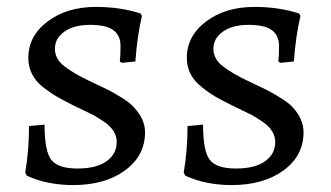

<svg xmlns="http://www.w3.org/2000/svg" viewBox="-20 -527 958 556"><path d="M191 9C253 9 303.3 -5.2 342 -33.5C380.7 -61.8 400 -98.7 400 -144C400 -169.3 389.3 -193.3 368 -216C360.7 -224.7 348.7 -234.2 332 -244.5C315.3 -254.8 302.5 -262.2 293.5 -266.5L237 -293.5C208.3 -307.2 184.8 -321 166.5 -335C148.2 -349 139 -366 139 -386C139 -406 148.2 -422.5 166.5 -435.5C184.8 -448.5 209.7 -455 241 -455C272.3 -455 294.8 -449.8 308.5 -439.5C322.2 -429.2 329 -414 329 -394C329 -374 328.3 -359 327 -349L333 -345L372 -349C375.3 -396.3 381.7 -440.3 391 -481L387 -488C347.7 -500.7 304.7 -507 258 -507C202 -507 155.3 -493 118 -465C80.7 -437 62 -401.7 62 -359C62 -325.7 76 -297.7 104 -275C118.7 -263.7 132.3 -254.3 145 -247C157.7 -239.7 173.7 -231.2 193 -221.5L250 -194C257.3 -190 268 -183.3 282 -174C306 -157.3 318 -138 318 -116C318 -92.7 308.2 -74 288.5 -60C268.8 -46 240.7 -39 204 -39C167.3 -39 142.3 -47.2 129 -63.5C115.7 -79.8 109 -114 109 -166L64 -162C64 -114 60.3 -69 53 -27L58 -18C78.7 -8.7 100.2 -1.8 122.5 2.5C144.8 6.8 167.7 9 191 9ZM650 9C712 9 762.3 -5.2 801 -33.5C839.7 -61.8 859 -98.7 859 -144C859 -169.3 848.7 -193.3 828 -216C820 -224.7 807.7 -234.2 791 -244.5C774.3 -254.8 761.5 -262.2 752.5 -266.5L696 -293.5C667.3 -307.2 643.8 -321 625.5 -335C607.2 -349 598 -366 598 -386C598 -406 607.2 -422.5 625.5 -435.5C643.8 -448.5 668.7 -455 700 -455C731.3 -455 753.8 -449.8 767.5 -439.5C781.2 -429.2 788 -414 788 -394C788 -374 787.3 -359 786 -349L792 -345L831 -349C834.3 -396.3 840.7 -440.3 850 -481L846 -488C806.7 -500.7 763.7 -507 717 -507C661 -507 614.3 -493 577 -465C539.7 -437 521 -401.7 521 -359C521 -325.7 535.3 -297.7 564 -275C578 -263.7 591.3 -254.3 604 -247C616.7 -239.7 632.8 -231.2 652.5 -221.5L709 -194C716.3 -190 727 -183.3 741 -174C765 -157.3 777 -138 777 -116C777 -92.7 767.2 -74 747.5 -60C727.8 -46 699.7 -39 663 -39C626.3 -39 601.3 -47.2 588 -63.5C574.7 -79.8 568 -114 568 -166L523 -162C523 -114 519.3 -69 512 -27L517 -18C537.7 -8.7 559.2 -1.8 581.5 2.5C603.8 6.8 626.7 9 650 9Z"/></svg>

Font: Alegreya SC
Style: Regular
Weight: 400
Designer: Juan Pablo del Peral
Foundry: Juan Pablo del Peral
Version: Version 1.003